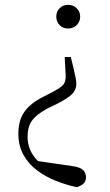

<svg xmlns="http://www.w3.org/2000/svg" viewBox="-20 -542 455 795"><path d="M262 -522Q284 -522 298 -507.5Q312 -493 312 -473Q312 -453 298 -438.5Q284 -424 262 -424Q240 -424 226.5 -438.5Q213 -453 213 -473Q213 -493 226.5 -507.5Q240 -522 262 -522ZM56 12Q56 -44 81 -79Q106 -114 155 -139L192 -158Q229 -177 241 -190Q253 -203 252 -230L248 -306H273L283 -266Q289 -238 292.5 -223Q296 -208 296 -195Q296 -170 278.5 -152.5Q261 -135 216 -112L173 -91Q128 -66 111 -40.5Q94 -15 94 25Q95 75 125.5 112Q156 149 219 184L103 120L282 146Q314 151 325 163Q336 175 336 192Q336 209 325.5 218.5Q315 228 298 233Q255 224 212 207Q169 190 133.5 163.5Q98 137 77 99Q56 61 56 12Z"/></svg>

Font: Noto Serif JP ExtraLight
Style: Regular
Weight: 200
Designer: Ryoko NISHIZUKA  (kana & ideographs); Frank Grießhammer (Latin, Greek & Cyrillic); Wenlong ZHANG  (bopomofo); Sandoll Co
Foundry: Adobe
Version: Version 2.002-H1;hotconv 1.1.0;makeotfexe 2.6.0